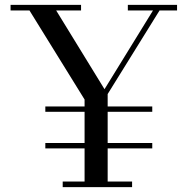

<svg xmlns="http://www.w3.org/2000/svg" viewBox="-20 -770 779 790"><path d="M328 0V-360.5L87 -750H197L410 -403L622.5 -748H649.5L423 -383V0ZM238 0V-23H523.5V0ZM166.5 -159.5V-181.5H606.5V-159.5ZM166.5 -310V-332H606.5V-310ZM23.5 -727V-750H313.5V-727ZM506 -727V-750H708.5V-727Z"/></svg>

Font: BodoniModa 10 Custom
Style: Regular
Weight: 400
Designer: Owen Earl
Foundry: indestructible type
Version: Version 2.005